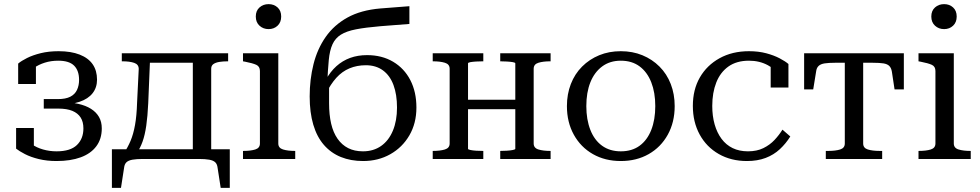

<svg xmlns="http://www.w3.org/2000/svg" viewBox="-20 -770 4745 930"><path d="M254 -37Q321 -37 352.5 -67.5Q384 -98 384 -148Q384 -180 370.5 -201Q357 -222 330.5 -233Q304 -244 262 -244H192V-290H260Q298 -290 320.5 -301.5Q343 -313 353 -334.5Q363 -356 363 -383Q363 -428 339 -452Q315 -476 262 -476Q227 -476 197 -466.5Q167 -457 144.5 -441Q122 -425 109 -405Q106 -416 109 -425.5Q112 -435 119 -442.5Q126 -450 135 -455Q144 -460 154 -461V-363H68V-462Q83 -475 111 -489Q139 -503 177.5 -512.5Q216 -522 264 -522Q324 -522 366 -505.5Q408 -489 429 -458.5Q450 -428 450 -384Q450 -346 428.5 -318.5Q407 -291 365.5 -277Q324 -263 265 -263L305 -285V-253L278 -275Q323 -275 359 -267Q395 -259 420.5 -243Q446 -227 459.5 -203.5Q473 -180 473 -148Q473 -97 446.5 -61.5Q420 -26 371 -8Q322 10 254 10Q207 10 168 0.5Q129 -9 101 -23.5Q73 -38 58 -50V-150H144V-51Q133 -53 124 -57.5Q115 -62 108.5 -70Q102 -78 99 -87.5Q96 -97 99 -108Q111 -88 134 -71.5Q157 -55 188.5 -46Q220 -37 254 -37Z M914 0V-512H1085V-473H1083Q1060 -473 1042 -470Q1024 -467 1013.5 -459.5Q1003 -452 1003 -437V0ZM685 -466V-512H957V-466ZM1034 43Q1032 25 1022.5 16Q1013 7 993.5 3.5Q974 0 943 0H672Q641 0 621.5 3.5Q602 7 592.5 16Q583 25 581 43L566 140H522V-47H1093V140H1049ZM644 -273 652 -436Q652 -458 630 -465.5Q608 -473 574 -473H570V-512H708L698 -270Q695 -207 688.5 -161.5Q682 -116 670.5 -84Q659 -52 642 -28H580Q599 -56 612.5 -88Q626 -120 634 -164.5Q642 -209 644 -273Z M1281 -629Q1255 -629 1237 -645.5Q1219 -662 1219 -690Q1219 -718 1237 -734Q1255 -750 1281 -750Q1307 -750 1324.5 -734Q1342 -718 1342 -690Q1342 -662 1324.5 -645.5Q1307 -629 1281 -629ZM1328 -512V-75Q1328 -53 1351 -46Q1374 -39 1408 -39H1410V0H1157V-39H1159Q1194 -39 1216.5 -46Q1239 -53 1239 -75V-426Q1239 -448 1221.5 -456Q1204 -464 1168 -471L1157 -473V-512Z M1822 -729 1963 -740V-654L1822 -643Q1751 -637 1704.5 -628Q1658 -619 1631 -602Q1604 -585 1590.5 -555.5Q1577 -526 1572.5 -479Q1568 -432 1565 -364L1574 -365Q1574 -346 1574 -330.5Q1574 -315 1574 -300.5Q1574 -286 1574 -270Q1574 -214 1584 -171Q1594 -128 1615 -98Q1636 -68 1666.5 -52.5Q1697 -37 1738 -37Q1789 -37 1826 -63Q1863 -89 1883 -137Q1903 -185 1903 -249Q1903 -312 1886 -358Q1869 -404 1835 -429Q1801 -454 1752 -454Q1709 -454 1673 -439Q1637 -424 1609 -393Q1581 -362 1558 -315V-383Q1580 -423 1609.5 -449.5Q1639 -476 1676 -489.5Q1713 -503 1758 -503Q1830 -503 1884 -471Q1938 -439 1967.5 -382Q1997 -325 1997 -249Q1997 -173 1963 -114.5Q1929 -56 1870.5 -23Q1812 10 1739 10Q1679 10 1631 -9.5Q1583 -29 1549 -68Q1515 -107 1497.5 -166Q1480 -225 1480 -303Q1480 -385 1498.5 -459Q1517 -533 1557.5 -591Q1598 -649 1663 -685Q1728 -721 1822 -729Z M2158 -75V-437Q2158 -459 2135 -466Q2112 -473 2077 -473H2076V-512H2321V-473H2319Q2303 -473 2286.5 -472Q2270 -471 2258.5 -469Q2247 -467 2247 -463V-49Q2247 -46 2258.5 -43.5Q2270 -41 2286.5 -40Q2303 -39 2319 -39H2321V0H2076V-39H2077Q2112 -39 2135 -46Q2158 -53 2158 -75ZM2476 -49V-463Q2476 -467 2464 -469Q2452 -471 2435 -472Q2418 -473 2404 -473H2403V-512H2647V-473H2645Q2611 -473 2588 -466Q2565 -459 2565 -437V-75Q2565 -53 2588 -46Q2611 -39 2645 -39H2647V0H2403V-39H2404Q2418 -39 2435 -40Q2452 -41 2464 -43.5Q2476 -46 2476 -49ZM2220 -241V-287H2511V-241Z M3248 -256Q3248 -178 3214.5 -117.5Q3181 -57 3122 -23.5Q3063 10 2987 10Q2911 10 2852 -23.5Q2793 -57 2759.5 -117.5Q2726 -178 2726 -256Q2726 -314 2745 -363Q2764 -412 2799.5 -447.5Q2835 -483 2882.5 -502.5Q2930 -522 2987 -522Q3044 -522 3091.5 -502.5Q3139 -483 3174.5 -447.5Q3210 -412 3229 -363Q3248 -314 3248 -256ZM2820 -256Q2820 -191 2839.5 -141Q2859 -91 2896.5 -64Q2934 -37 2987 -37Q3041 -37 3078 -64Q3115 -91 3134.5 -140.5Q3154 -190 3154 -256Q3154 -322 3134.5 -371.5Q3115 -421 3078 -448.5Q3041 -476 2987 -476Q2934 -476 2896.5 -448Q2859 -420 2839.5 -371Q2820 -322 2820 -256Z M3603 -37Q3646 -37 3677.5 -52.5Q3709 -68 3731.5 -92Q3754 -116 3770 -142L3808 -109Q3787 -75 3757.5 -47.5Q3728 -20 3688.5 -5Q3649 10 3598 10Q3521 10 3461.5 -24Q3402 -58 3369 -118.5Q3336 -179 3336 -257Q3336 -336 3370 -395Q3404 -454 3465.5 -488Q3527 -522 3608 -522Q3654 -522 3691.5 -512Q3729 -502 3756.5 -487.5Q3784 -473 3799 -460V-346H3713V-459Q3723 -458 3732 -453Q3741 -448 3747.5 -440Q3754 -432 3757 -422Q3760 -412 3758 -401Q3740 -432 3699.5 -454Q3659 -476 3608 -476Q3548 -476 3508.5 -448Q3469 -420 3449.5 -370.5Q3430 -321 3430 -257Q3430 -208 3441.5 -167.5Q3453 -127 3475 -97.5Q3497 -68 3529 -52.5Q3561 -37 3603 -37Z M4116 -466V-512H4358V-337H4313L4300 -423Q4297 -441 4287.5 -450.5Q4278 -460 4259 -463Q4240 -466 4207 -466ZM4116 -466H4025Q3994 -466 3974.5 -463Q3955 -460 3945 -450.5Q3935 -441 3933 -423L3919 -337H3875V-512H4116ZM4161 -75Q4161 -53 4183.5 -46Q4206 -39 4241 -39H4253V0H3980V-39H3992Q4027 -39 4049.5 -46Q4072 -53 4072 -75V-512H4161Z M4553 -629Q4527 -629 4509 -645.5Q4491 -662 4491 -690Q4491 -718 4509 -734Q4527 -750 4553 -750Q4579 -750 4596.5 -734Q4614 -718 4614 -690Q4614 -662 4596.5 -645.5Q4579 -629 4553 -629ZM4600 -512V-75Q4600 -53 4623 -46Q4646 -39 4680 -39H4682V0H4429V-39H4431Q4466 -39 4488.5 -46Q4511 -53 4511 -75V-426Q4511 -448 4493.5 -456Q4476 -464 4440 -471L4429 -473V-512Z"/></svg>

Font: Roboto Serif 72pt
Style: Regular
Weight: 400
Designer: Greg Gazdowicz
Foundry: Commercial Type
Version: Version 1.008